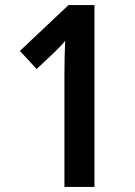

<svg xmlns="http://www.w3.org/2000/svg" viewBox="-20 -734 529 754"><path d="M351 0V-714H249L58 -534L124 -463L191 -526C211 -545 227 -562 236 -574C234 -532 233 -486 233 -442V0Z"/></svg>

Font: Noto Sans Armenian Condensed SemiBold
Style: Regular
Weight: 600
Width: 3
Designer: Monotype Design Team
Foundry: Monotype Imaging Inc.
Version: Version 2.008